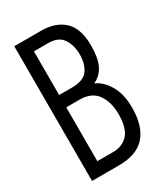

<svg xmlns="http://www.w3.org/2000/svg" viewBox="-160 -696 669 769"><g transform="rotate(-30 175.0 -311.5)"><path d="M34 0V-623H158Q225 -623 263.5 -587Q302 -551 302 -472Q302 -414 286 -381.5Q270 -349 237 -334Q273 -318 296.5 -277Q320 -236 320 -175Q320 -90 281 -45Q242 0 157 0ZM92 -364H151Q206 -364 225.5 -392.5Q245 -421 245 -464Q245 -505 225.5 -535.5Q206 -566 158 -566H92ZM92 -58H165Q208 -58 234 -86Q260 -114 260 -179Q260 -235 234.5 -271Q209 -307 154 -307H92Z"/></g></svg>

Font: Inconsolata ExtraCondensed
Style: Regular
Weight: 400
Width: 2
Monospace: yes
Designer: Raph Levien, Cyreal, Brenton Simpson
Foundry: Raph Levien, Cyreal, Google
Version: Version 3.001; ttfautohint (v1.8.2.53-6de2)